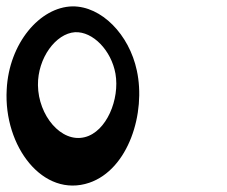

<svg xmlns="http://www.w3.org/2000/svg" viewBox="-36 -667 713 602"><path d="M-15 -386C-25 -208 99 -45 244 -94C367 -136 422 -313 393 -446C369 -559 282 -648 191 -647C89 -645 -8 -531 -15 -386ZM83 -400C82 -485 139 -562 199 -566C255 -569 313 -509 326 -436C340 -356 298 -254 230 -237C156 -218 84 -305 83 -400Z"/></svg>

Font: Charger Slice
Style: Regular
Weight: 400
Designer: Jasper
Foundry: Cannot Into Space Fonts
Version: Version 1.1